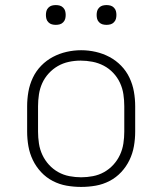

<svg xmlns="http://www.w3.org/2000/svg" viewBox="-20 -729 640 757"><path d="M300 8Q271 8 242.5 3Q214 -2 188 -15.5Q162 -29 142 -50.5Q122 -72 109.5 -98Q97 -124 92 -152.5Q87 -181 87 -210V-310Q87 -339 92 -367.5Q97 -396 109.5 -422.5Q122 -449 142.5 -470Q163 -491 188.5 -504.5Q214 -518 242.5 -524.5Q271 -531 300 -531Q329 -531 357.5 -524.5Q386 -518 411.5 -504.5Q437 -491 457.5 -470Q478 -449 490.5 -422.5Q503 -396 508 -367.5Q513 -339 513 -310V-210Q513 -181 508 -152.5Q503 -124 490.5 -98Q478 -72 458 -50.5Q438 -29 412 -15.5Q386 -2 357.5 3Q329 8 300 8ZM300 -30Q323 -30 346.5 -34.5Q370 -39 390.5 -50.5Q411 -62 427 -79.5Q443 -97 453 -118.5Q463 -140 466.5 -163.5Q470 -187 470 -210V-310Q470 -334 466.5 -357.5Q463 -381 453 -402.5Q443 -424 426.5 -441.5Q410 -459 389 -470Q368 -481 344.5 -485.5Q321 -490 298 -490Q274 -490 251 -485Q228 -480 208 -468.5Q188 -457 172 -439.5Q156 -422 146.5 -401Q137 -380 133.5 -356.5Q130 -333 130 -310V-210Q130 -187 133.5 -163.5Q137 -140 147 -118.5Q157 -97 173 -79.5Q189 -62 209.5 -50.5Q230 -39 253.5 -34.5Q277 -30 300 -30ZM400 -631Q392 -631 384.5 -633Q377 -635 371 -641Q365 -647 363 -654.5Q361 -662 361 -670Q361 -678 363 -685.5Q365 -693 371 -699Q377 -705 384.5 -707Q392 -709 400 -709Q408 -709 415.5 -707Q423 -705 429 -699Q435 -693 437 -685.5Q439 -678 439 -670Q439 -662 437 -654.5Q435 -647 429 -641Q423 -635 415.5 -633Q408 -631 400 -631ZM200 -631Q192 -631 184.5 -633Q177 -635 171 -641Q165 -647 163 -654.5Q161 -662 161 -670Q161 -678 163 -685.5Q165 -693 171 -699Q177 -705 184.5 -707Q192 -709 200 -709Q208 -709 215.5 -707Q223 -705 229 -699Q235 -693 237 -685.5Q239 -678 239 -670Q239 -662 237 -654.5Q235 -647 229 -641Q223 -635 215.5 -633Q208 -631 200 -631Z"/></svg>

Font: Zed Sans Extralight Extended
Style: Regular
Weight: 200
Width: 7
Designer: Belleve Invis
Foundry: Belleve Invis
Version: Version 1.0.0; ttfautohint (v1.8.4)